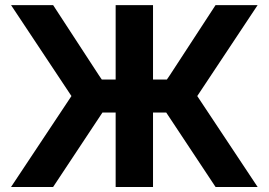

<svg xmlns="http://www.w3.org/2000/svg" viewBox="-20 -743 1068 763"><path d="M461.9 -427V-295.7H323.4V-427ZM387.4 -296.2 191.1 0H23.9L263.9 -361.3L23.9 -722.7H191.1L374.8 -441.1L429.7 -361.3ZM565.8 -427H704.3V-295.7H565.8ZM588.1 -239.3V0H439.6V-722.7H588.1ZM640.3 -296.2 598 -361.3 652.9 -441.1 836.6 -722.7H1003.8L763.9 -361.3L1003.8 0H836.6Z"/></svg>

Font: Giphurs SC
Style: Regular
Weight: 400
Version: Version 0.920